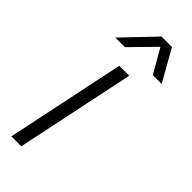

<svg xmlns="http://www.w3.org/2000/svg" viewBox="-241 -762 793 793"><g transform="rotate(45 156.0 -365.0)"><path d="M135 -521H193L84 0H26ZM173 -730H234L312 -592H260L200 -697L97 -592H41Z"/></g></svg>

Font: Mona Sans Light
Style: Italic
Weight: 300
Italic angle: -11.7°
Designer: Deni Anggara
Foundry: GitHub
Version: Version 2.000